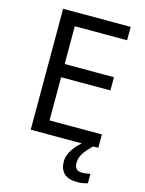

<svg xmlns="http://www.w3.org/2000/svg" viewBox="-136 -795 828 1095"><g transform="rotate(15 278.0 -247.0)"><path d="M496 0H97V-714H496V-635H187V-412H478V-334H187V-79H496ZM398 116Q398 161 443 161Q460 161 471.5 158.5Q483 156 491 155V211Q477 215 463 217.5Q449 220 429 220Q376 220 351 195Q326 170 326 126Q326 97 340.5 70Q355 43 376.5 21Q398 -1 418 -15L466 0Q432 32 415 58.5Q398 85 398 116Z"/></g></svg>

Font: Noto Sans Syloti Nagri
Style: Regular
Weight: 400
Designer: Monotype Design Team
Foundry: Monotype Imaging Inc.
Version: Version 2.003; ttfautohint (v1.8.4.7-5d5b)